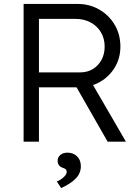

<svg xmlns="http://www.w3.org/2000/svg" viewBox="-20 -720 700 976"><path d="M100 0V-700H374Q435 -700 484.5 -671.5Q534 -643 563 -594Q592 -545 592 -483Q592 -425 564 -378Q536 -331 488 -303.5Q440 -276 380 -276H178V0ZM527 0 351 -308 426 -334 620 0ZM178 -352H387Q424 -352 452 -369Q480 -386 496 -415.5Q512 -445 512 -483Q512 -524 493 -556Q474 -588 440.5 -606Q407 -624 364 -624H178ZM269 203Q284 196 295.5 187.5Q307 179 313 170.5Q319 162 319 153Q319 145 314 140.5Q309 136 299 133Q285 128 279 119Q273 110 273 97Q273 79 287 67.5Q301 56 323 56Q353 56 372 75Q391 94 391 125Q391 143 384.5 158.5Q378 174 365 187.5Q352 201 333.5 213Q315 225 291 236Z"/></svg>

Font: Our Lexend Light
Style: Regular
Weight: 300
Designer: Bonnie Shaver-Troup, Thomas Jockin
Foundry: Lexend
Version: Version 1.007